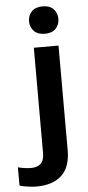

<svg xmlns="http://www.w3.org/2000/svg" viewBox="-124 -767 465 1014"><g transform="rotate(-5 108.5 -259.5)"><path d="M-61.5 200.2Q-48.8 204.6 -21.5 208.7Q5.9 212.9 27.3 212.9Q113.8 212.9 160.9 169.4Q208 126 208 36.6V-518.6H77.1V39.1Q77.1 78.6 59.1 95.7Q41 112.8 6.8 112.8Q-11.2 112.8 -30.8 109.6Q-50.3 106.4 -62 103ZM64 -659.7Q64 -628.4 84.5 -607.7Q105 -586.9 142.1 -586.9Q179.7 -586.9 199.7 -607.7Q219.7 -628.4 219.7 -659.7Q219.7 -690.4 199.7 -711.4Q179.7 -732.4 142.1 -732.4Q104 -732.4 84 -711.4Q64 -690.4 64 -659.7Z"/></g></svg>

Font: Roboto Flex
Style: wght 600 wdth 140 opsz 13.0 GRAD 0.00 slnt 0.00 XTRA 468 XOPQ 96 YOPQ 79 YTLC 514 YTUC 712 YTAS 750 YTDE -203.00 YTFI 738
Weight: 600
Width: 8
Designer: Berlow after Robertson
Foundry: Google
Version: Version 3.100